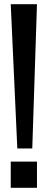

<svg xmlns="http://www.w3.org/2000/svg" viewBox="-20 -895 223 915"><path d="M31.2 -875H156.2L133.8 -187.5H62.5ZM31.2 -125H156.2V0H31.2Z"/></svg>

Font: Oswald
Style: Stencbab
Weight: 400
Designer: Mathieu Le Lay
Foundry: Mathieu Le Lay
Version: Version 1.000